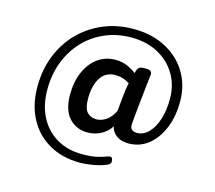

<svg xmlns="http://www.w3.org/2000/svg" viewBox="-115 -849 1246 1115"><g transform="rotate(15 508.5 -291.5)"><path d="M454 124Q348 124 268.5 78.5Q189 33 145.5 -48.5Q102 -130 102 -239Q102 -340 135.5 -425.5Q169 -511 230.5 -574Q292 -637 375 -672Q458 -707 557 -707Q665 -707 748 -664Q831 -621 878 -544.5Q925 -468 925 -369Q925 -278 895.5 -207.5Q866 -137 815 -97Q764 -57 697 -57Q652 -57 624 -78Q596 -99 590 -131Q569 -97 532 -77Q495 -57 450 -57Q383 -57 340 -104Q297 -151 297 -244Q297 -321 323 -380.5Q349 -440 395 -473.5Q441 -507 501 -507Q542 -507 575.5 -491.5Q609 -476 626 -461Q632 -483 640 -493Q648 -503 673 -503H683Q705 -503 712.5 -496.5Q720 -490 720 -478Q720 -478 717.5 -457Q715 -436 711.5 -403.5Q708 -371 704 -333.5Q700 -296 696.5 -261Q693 -226 690.5 -200.5Q688 -175 688 -167Q688 -146 699 -137.5Q710 -129 730 -129Q768 -129 798.5 -160Q829 -191 846.5 -245Q864 -299 864 -369Q864 -453 824.5 -518Q785 -583 716 -619.5Q647 -656 557 -656Q471 -656 399 -625Q327 -594 274 -538Q221 -482 191.5 -405.5Q162 -329 162 -239Q162 -145 198 -75Q234 -5 300 34Q366 73 454 73Q505 73 537.5 66Q570 59 589 51.5Q608 44 616 44Q632 44 632 73Q632 84 612 93.5Q592 103 562.5 110Q533 117 503.5 120.5Q474 124 454 124ZM482 -144Q510 -144 539 -163Q568 -182 588 -224Q592 -267 596.5 -313Q601 -359 609 -395Q597 -404 574 -412.5Q551 -421 522 -421Q464 -421 434 -373.5Q404 -326 404 -249Q404 -190 425 -167Q446 -144 482 -144Z"/></g></svg>

Font: Asap Semi Expanded Semi Expanded SemiBold
Style: Italic
Weight: 600
Width: 6
Italic angle: -6°
Designer: Pablo Cosgaya
Foundry: Omnibus-Type
Version: Version 3.001; ttfautohint (v1.8.4.7-5d5b)